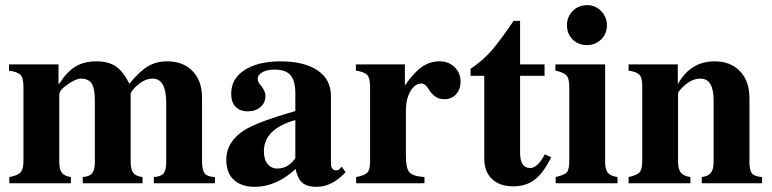

<svg xmlns="http://www.w3.org/2000/svg" viewBox="-20 -711 2994 745"><path d="M814 0H577V-24Q605 -26 615 -38.5Q625 -51 625 -83V-311Q625 -406 572 -406Q543 -406 514 -381Q505 -374 496 -363Q487 -352 487 -348V-83Q487 -54 497 -40.5Q507 -27 533 -24V0H301V-24Q328 -26 338 -39Q348 -52 348 -83V-323Q348 -368 335.5 -387Q323 -406 294 -406Q275 -406 242.5 -383.5Q210 -361 210 -344V-83Q210 -54 219.5 -41Q229 -28 255 -24V0H16V-24Q49 -30 60 -42.5Q71 -55 71 -86V-373Q71 -408 60 -420Q49 -432 15 -437V-461H207V-386H210Q239 -432 272.5 -452.5Q306 -473 354 -473Q401 -473 430 -453Q459 -433 482 -386Q521 -434 553.5 -453.5Q586 -473 629 -473Q691 -473 727.5 -435Q764 -397 764 -331V-83Q764 -51 774.5 -38Q785 -25 814 -24Z M1306 -64 1321 -43Q1268 14 1209 14Q1172 14 1153.5 -1.5Q1135 -17 1127 -55Q1051 14 968 14Q918 14 888 -12.5Q858 -39 858 -92Q858 -159 925 -204Q975 -237 1126 -280V-348Q1126 -397 1107.5 -419Q1089 -441 1045 -441Q1017 -441 998.5 -431Q980 -421 980 -404Q980 -393 991 -381Q1010 -358 1010 -339Q1010 -313 991 -296Q972 -279 942 -279Q911 -279 894 -297Q877 -315 877 -347Q877 -406 929.5 -439.5Q982 -473 1068 -473Q1160 -473 1212 -438Q1264 -403 1264 -339V-78Q1264 -50 1285 -50Q1292 -50 1296 -54ZM1126 -97V-245Q1004 -211 1004 -124Q1004 -92 1018.5 -74.5Q1033 -57 1056 -57Q1098 -57 1126 -97Z M1551 -461V-379Q1586 -430 1617 -451.5Q1648 -473 1686 -473Q1721 -473 1744 -450.5Q1767 -428 1767 -394Q1767 -364 1749.5 -345Q1732 -326 1704 -326Q1667 -326 1644 -364Q1630 -387 1616 -387Q1590 -387 1572.5 -357Q1555 -327 1555 -283V-106Q1555 -58 1568.5 -42.5Q1582 -27 1627 -24V0H1362V-24Q1395 -30 1405.5 -41.5Q1416 -53 1416 -84V-373Q1416 -408 1405 -420Q1394 -432 1361 -437V-461Z M2094 -112 2119 -101Q2088 -39 2054.5 -13.5Q2021 12 1971 12Q1919 12 1889 -16.5Q1859 -45 1859 -95V-417H1806V-444Q1855 -477 1888 -515.5Q1921 -554 1973 -630H1998V-461H2093V-417H1998V-119Q1998 -59 2037 -59Q2066 -59 2094 -112Z M2335 -613Q2335 -580 2312.5 -558Q2290 -536 2257 -536Q2224 -536 2202 -558Q2180 -580 2180 -613Q2180 -646 2202.5 -668.5Q2225 -691 2259 -691Q2290 -691 2312.5 -668Q2335 -645 2335 -613ZM2376 0H2136V-24Q2171 -32 2180 -43Q2189 -54 2189 -88V-373Q2189 -406 2178.5 -418Q2168 -430 2135 -437V-461H2328V-85Q2328 -53 2338.5 -40.5Q2349 -28 2376 -24Z M2937 0H2703V-24Q2728 -27 2738.5 -40.5Q2749 -54 2749 -84V-321Q2749 -406 2698 -406Q2662 -406 2628 -372Q2611 -355 2611 -348V-84Q2611 -55 2621.5 -41.5Q2632 -28 2659 -24V0H2419V-24Q2452 -31 2462 -43Q2472 -55 2472 -87V-376Q2472 -408 2462 -420Q2452 -432 2419 -437V-461H2610V-386H2611Q2660 -473 2753 -473Q2815 -473 2851.5 -434.5Q2888 -396 2888 -331V-84Q2888 -50 2898 -38Q2908 -26 2937 -24Z"/></svg>

Font: STIX MathJax Main
Style: Bold
Weight: 700
Designer: MicroPress Inc., with final additions and corrections provided by Coen Hoffman, Elsevier (retired)
Version: Version 1.1.1